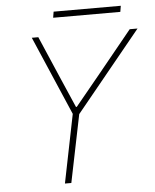

<svg xmlns="http://www.w3.org/2000/svg" viewBox="-57 -885 753 933"><g transform="rotate(-5 319.5 -418.5)"><path d="M221.7 0 289.1 -334 123 -719.7H154.8L245.6 -508.8L307.6 -366.2H311.5L428.7 -508.8L600.6 -719.7H638.7L320.3 -330.1L252.9 0ZM234.9 -807.6 239.7 -836.9H567.4L562.5 -807.6Z"/></g></svg>

Font: Reddit Sans ExtraLight
Style: Italic
Weight: 250
Italic angle: -11.25°
Designer: Stephen Hutchings
Version: Version 1.013